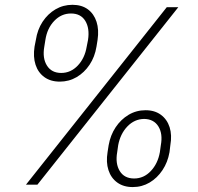

<svg xmlns="http://www.w3.org/2000/svg" viewBox="-20 -757 810 787"><path d="M420.9 -133.3 425.3 -161.6Q432.6 -203.1 454.1 -235.4Q475.6 -267.6 507.1 -286.4Q538.6 -305.2 576.7 -305.2Q614.3 -305.2 639.6 -286.4Q665 -267.6 675.3 -235.4Q685.5 -203.1 678.2 -161.6L674.8 -133.3Q667.5 -91.8 646 -59.6Q624.5 -27.3 593.3 -8.8Q562 9.8 523.9 9.8Q486.3 9.8 460.7 -8.8Q435.1 -27.3 424.6 -59.6Q414.1 -91.8 420.9 -133.3ZM464.4 -161.6 460.4 -133.3Q452.1 -86.4 470.9 -55.9Q489.7 -25.4 529.8 -25.4Q569.3 -25.4 598.1 -55.9Q627 -86.4 635.3 -133.3L639.2 -161.6Q647.9 -208.5 629.2 -238.8Q610.4 -269 570.8 -269.5Q531.2 -269 502.2 -238.8Q473.1 -208.5 464.4 -161.6ZM121.6 -565.9 127 -593.3Q133.3 -635.3 154.5 -667.7Q175.8 -700.2 207.5 -718.8Q239.3 -737.3 276.9 -737.3Q314.9 -737.3 340.1 -718.8Q365.2 -700.2 375.7 -667.7Q386.2 -635.3 379.9 -593.3L375.5 -565.9Q368.7 -523.9 347.2 -491.7Q325.7 -459.5 294.2 -440.9Q262.7 -422.4 225.1 -422.4Q187.5 -422.4 161.9 -440.9Q136.2 -459.5 125.7 -491.7Q115.2 -523.9 121.6 -565.9ZM166 -593.3 161.6 -565.9Q153.3 -518.6 172.4 -488.3Q191.4 -458 231 -458Q270 -458 298.8 -488.3Q327.6 -518.6 335.4 -565.9L340.8 -593.3Q348.1 -641.1 329.6 -671.4Q311 -701.7 271 -701.7Q231.4 -701.7 202.4 -671.4Q173.3 -641.1 166 -593.3ZM86.4 0 663.6 -727.5H710.9L133.3 0Z"/></svg>

Font: Inter Tight ExtraLight
Style: Italic
Weight: 250
Italic angle: -9.39999°
Designer: Rasmus Andersson
Foundry: rsms
Version: Version 3.004